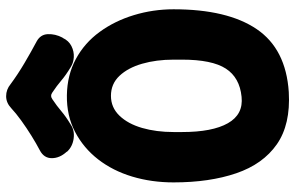

<svg xmlns="http://www.w3.org/2000/svg" viewBox="-184 -734 939 610"><g transform="rotate(-90 285.0 -429.5)"><path d="M560 -347Q560 -176 497 -83Q434 10 297 19Q194 25 131 -19Q68 -63 39 -148Q10 -233 10 -347Q10 -417 28.5 -478.5Q47 -540 83 -586.5Q119 -633 170.5 -660Q222 -687 287 -686Q351 -685 402 -657.5Q453 -630 488 -582Q523 -534 541.5 -473Q560 -412 560 -347ZM170 -320Q170 -224 198 -174.5Q226 -125 282 -131Q343 -137 371.5 -181Q400 -225 400 -320V-347Q400 -402 387 -447Q374 -492 348.5 -519Q323 -546 285 -546Q248 -546 222 -519Q196 -492 183 -447Q170 -402 170 -347ZM458 -782Q480 -770 481 -746.5Q482 -723 470 -700L469 -699Q460 -680 443 -671.5Q426 -663 408 -664Q390 -665 376 -674Q351 -689 334 -703.5Q317 -718 296 -732Q285 -740 274 -732Q253 -718 236 -703.5Q219 -689 194 -674Q175 -661 149.5 -664.5Q124 -668 108 -685L107 -687Q87 -709 87 -734Q87 -759 112 -772Q133 -783 158 -798.5Q183 -814 206.5 -831Q230 -848 246 -863Q263 -879 284 -879Q305 -879 322 -865Q353 -842 389.5 -820.5Q426 -799 458 -782Z"/></g></svg>

Font: Winky Sans
Style: Bold
Weight: 700
Designer: Simon Atzbach
Foundry: typofactur
Version: Version 1.205